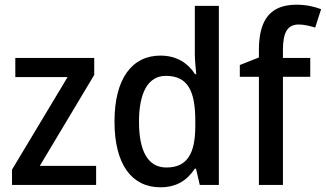

<svg xmlns="http://www.w3.org/2000/svg" viewBox="-20 -785 1383 815"><path d="M388 0V-81H149L380 -467V-539H45V-458H267L31 -65V0Z M661 10C732 10 776 -22 807 -69H812L828 0H909V-760H807V-555C807 -530 811 -494 813 -470H808C778 -517 730 -549 661 -549C541 -549 466 -452 466 -269C466 -86 540 10 661 10ZM686 -74C609 -74 570 -142 570 -268C570 -391 608 -463 684 -463C778 -463 809 -398 809 -271V-250C809 -132 774 -74 686 -74Z M1297 -459V-539H1181V-574C1181 -648 1201 -681 1248 -681C1273 -681 1297 -674 1318 -668L1343 -746C1314 -757 1280 -765 1239 -765C1132 -765 1079 -707 1079 -573V-541L998 -509V-459H1079V0H1181V-459Z"/></svg>

Font: Noto Sans Myanmar SemiCondensed Medium
Style: Regular
Weight: 500
Width: 4
Designer: Monotype Design Team
Foundry: Monotype Imaging Inc.
Version: Version 2.107